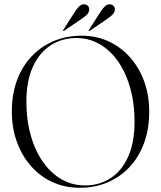

<svg xmlns="http://www.w3.org/2000/svg" viewBox="-20 -879 763 909"><path d="M366.5 -710Q436 -710 494.5 -683Q553 -656 596.2 -607Q639.5 -558 663 -492.5Q686.5 -427 686.5 -350Q686.5 -268.5 662.2 -202.2Q638 -136 593.8 -88.5Q549.5 -41 489.2 -15.5Q429 10 357 10Q287 10 228.2 -17Q169.5 -44 126.5 -93Q83.5 -142 59.8 -207.8Q36 -273.5 36 -351.5Q36 -433 60.5 -499Q85 -565 129.5 -612Q174 -659 234.2 -684.5Q294.5 -710 366.5 -710ZM617 -303Q617 -373 603.8 -433.2Q590.5 -493.5 566 -542.5Q541.5 -591.5 507.5 -626.5Q473.5 -661.5 431.8 -680.2Q390 -699 342 -699Q273 -699 219.5 -664.2Q166 -629.5 135.5 -562.5Q105 -495.5 105 -398.5Q105 -328.5 118.2 -267.8Q131.5 -207 156.2 -158Q181 -109 215.2 -73.8Q249.5 -38.5 291.5 -19.8Q333.5 -1 381.5 -1Q450.5 -1 503.8 -35.8Q557 -70.5 587 -137.8Q617 -205 617 -303ZM333 -821Q344.5 -839.5 356 -849.8Q367.5 -860 380 -858.5Q391 -857.5 397 -850.2Q403 -843 402.5 -833Q401 -819 391.5 -809.5Q382 -800 367.5 -790.5L284 -733.5Q282.5 -732.5 281 -732.2Q279.5 -732 278.5 -733Q278 -734 278.2 -735.2Q278.5 -736.5 280 -738ZM454.5 -821Q466 -839.5 477.5 -849.8Q489 -860 501 -858.5Q512 -857.5 518.2 -850.2Q524.5 -843 524 -833Q522 -819 512.2 -809.5Q502.5 -800 489 -790.5L405.5 -733.5Q403.5 -732.5 402.2 -732.2Q401 -732 400 -733Q399.5 -734 399.8 -735.2Q400 -736.5 401.5 -738Z"/></svg>

Font: Fraunces 120pt Light
Style: Regular
Weight: 300
Version: Version 1.000;[b76b70a41]